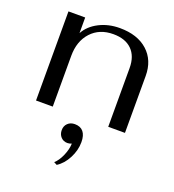

<svg xmlns="http://www.w3.org/2000/svg" viewBox="-140 -608 898 992"><g transform="rotate(20 309.5 -112.0)"><path d="M70 -490H162V-404Q186 -448 236.5 -474Q287 -500 350 -500Q447 -500 503 -449.5Q559 -399 559 -313V0H467V-323Q467 -388 431 -423.5Q395 -459 329 -459Q253 -459 207.5 -409.5Q162 -360 162 -279V0H70ZM267 267Q288 249 303.5 213.5Q319 178 320 146Q308 151 297 151Q275 151 261 136Q247 121 247 98Q247 75 262 60.5Q277 46 301 46Q332 46 348 65.5Q364 85 364 122Q364 167 341.5 210.5Q319 254 284 276Z"/></g></svg>

Font: Fahkwang
Style: Regular
Weight: 400
Version: Version 1.000; ttfautohint (v1.6)